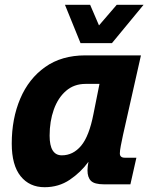

<svg xmlns="http://www.w3.org/2000/svg" viewBox="-20 -769 640 801"><path d="M166 12Q103 12 66 -34Q29 -80 29 -170Q29 -274 64.5 -357.5Q100 -441 168.5 -489.5Q237 -538 336 -538H568L493 -205Q488 -182 484 -161Q480 -140 480 -129Q480 -111 501 -111H549L524 0H414Q374 0 359.5 -14.5Q345 -29 345 -58Q345 -73 349 -94Q317 -50 271 -19Q225 12 166 12ZM238 -121Q285 -121 318.5 -161Q352 -201 370 -294L395 -419H337Q289 -419 255.5 -390Q222 -361 204.5 -312Q187 -263 187 -203Q187 -121 238 -121ZM579 -749 447 -589H316L251 -749H356L393 -663L467 -749Z"/></svg>

Font: Geist Mono ExtraBold
Style: Italic
Weight: 800
Italic angle: -12°
Monospace: yes
Designer: Basement.studio, Andrés Briganti, Mateo Zaragoza
Foundry: Basement.studio, Vercel, Andrés Briganti, Guido Ferreyra, Mateo Zaragoza
Version: Version 1.500; ttfautohint (v1.8.4.7-5d5b)